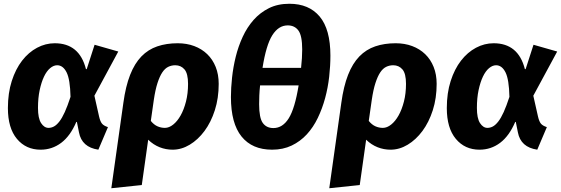

<svg xmlns="http://www.w3.org/2000/svg" viewBox="-20 -779 2983 1021"><path d="M503 17Q415 4 400 -75L389 -130L386 -131Q354 -56 305.5 -19.5Q257 17 196 17Q118 17 70 -40.5Q22 -98 22 -204Q22 -284 42.5 -348Q63 -412 97.5 -456.5Q132 -501 177 -525Q222 -549 271 -549Q402 -549 437 -412Q438 -412 439 -411.5Q440 -411 441 -411L483 -541L609 -505L482 -270L507 -159Q513 -133 522.5 -121.5Q532 -110 554 -103ZM238 -99Q253 -99 267 -106.5Q281 -114 295.5 -132.5Q310 -151 324.5 -183Q339 -215 355 -264Q353 -357 334 -394.5Q315 -432 284 -432Q265 -432 246.5 -416.5Q228 -401 214 -371.5Q200 -342 191 -300Q182 -258 182 -205Q182 -150 198.5 -124.5Q215 -99 238 -99Z M898 17Q862 17 829 4Q796 -9 768 -36L734 205L572 222L636 -232Q648 -320 672 -381Q696 -442 732 -479Q768 -516 816.5 -532.5Q865 -549 925 -549Q973 -549 1013 -534Q1053 -519 1082 -491Q1111 -463 1127 -423Q1143 -383 1143 -333Q1143 -257 1122.5 -193Q1102 -129 1067.5 -82.5Q1033 -36 989 -9.5Q945 17 898 17ZM980 -333Q980 -388 961 -410Q942 -432 912 -432Q892 -432 874.5 -423.5Q857 -415 843 -394Q829 -373 817.5 -337.5Q806 -302 798 -248L782 -136Q798 -116 817 -107.5Q836 -99 857 -99Q879 -99 901 -116.5Q923 -134 940.5 -165Q958 -196 969 -239Q980 -282 980 -333Z M1519 -759Q1623 -759 1680 -691Q1737 -623 1737 -483Q1737 -429 1730.5 -371Q1724 -313 1709 -257.5Q1694 -202 1670 -152Q1646 -102 1611.5 -64.5Q1577 -27 1531 -5Q1485 17 1427 17Q1321 17 1264.5 -53Q1208 -123 1208 -263Q1208 -311 1214 -366.5Q1220 -422 1233.5 -477Q1247 -532 1270.5 -583Q1294 -634 1328.5 -673Q1363 -712 1410 -735.5Q1457 -759 1519 -759ZM1434 -98Q1483 -98 1515.5 -150Q1548 -202 1568 -325H1363Q1360 -296 1359 -271.5Q1358 -247 1358 -225Q1358 -152 1377.5 -125Q1397 -98 1434 -98ZM1510 -644Q1461 -644 1428 -591.5Q1395 -539 1376 -418H1581Q1587 -472 1587 -516Q1587 -589 1567 -616.5Q1547 -644 1510 -644Z M2057 17Q2021 17 1988 4Q1955 -9 1927 -36L1893 205L1731 222L1795 -232Q1807 -320 1831 -381Q1855 -442 1891 -479Q1927 -516 1975.5 -532.5Q2024 -549 2084 -549Q2132 -549 2172 -534Q2212 -519 2241 -491Q2270 -463 2286 -423Q2302 -383 2302 -333Q2302 -257 2281.5 -193Q2261 -129 2226.5 -82.5Q2192 -36 2148 -9.5Q2104 17 2057 17ZM2139 -333Q2139 -388 2120 -410Q2101 -432 2071 -432Q2051 -432 2033.5 -423.5Q2016 -415 2002 -394Q1988 -373 1976.5 -337.5Q1965 -302 1957 -248L1941 -136Q1957 -116 1976 -107.5Q1995 -99 2016 -99Q2038 -99 2060 -116.5Q2082 -134 2099.5 -165Q2117 -196 2128 -239Q2139 -282 2139 -333Z M2837 17Q2749 4 2734 -75L2723 -130L2720 -131Q2688 -56 2639.5 -19.5Q2591 17 2530 17Q2452 17 2404 -40.5Q2356 -98 2356 -204Q2356 -284 2376.5 -348Q2397 -412 2431.5 -456.5Q2466 -501 2511 -525Q2556 -549 2605 -549Q2736 -549 2771 -412Q2772 -412 2773 -411.5Q2774 -411 2775 -411L2817 -541L2943 -505L2816 -270L2841 -159Q2847 -133 2856.5 -121.5Q2866 -110 2888 -103ZM2572 -99Q2587 -99 2601 -106.5Q2615 -114 2629.5 -132.5Q2644 -151 2658.5 -183Q2673 -215 2689 -264Q2687 -357 2668 -394.5Q2649 -432 2618 -432Q2599 -432 2580.5 -416.5Q2562 -401 2548 -371.5Q2534 -342 2525 -300Q2516 -258 2516 -205Q2516 -150 2532.5 -124.5Q2549 -99 2572 -99Z"/></svg>

Font: Szlgxwxxxixliatcpuztgldltzi
Style: Regular
Weight: 700
Italic angle: -8°
Designer: Carrois Corporate & Edenspiekermann
Foundry: Carrois Corporate GbR & Edenspiekermann AG
Version: Version 2.001